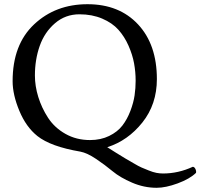

<svg xmlns="http://www.w3.org/2000/svg" viewBox="-20 -700 953 913"><path d="M40 -314Q40 -488 142 -584Q244 -680 396 -680Q547 -680 636.5 -584Q726 -488 726 -324Q726 -204 657 -117.5Q588 -31 490 0Q498 5 532 26.5Q566 48 576 53.5Q586 59 613 75Q640 91 653 96.5Q666 102 687 110.5Q708 119 724 122Q740 125 755 125Q828 125 897 93Q905 94 909.5 104Q914 114 912 122Q882 151 825 172Q768 193 725 193Q665 193 608 168.5Q551 144 515 114Q479 84 436.5 55.5Q394 27 362 21Q221 -3 158 -53Q104 -96 72 -173Q40 -250 40 -314ZM358 -632Q291 -632 241.5 -589.5Q192 -547 169 -482Q146 -417 146 -341Q146 -291 162 -239Q178 -187 208.5 -140Q239 -93 291 -63.5Q343 -34 408 -34Q459 -34 499 -53.5Q539 -73 562 -103Q585 -133 600 -172.5Q615 -212 620 -246.5Q625 -281 625 -316Q625 -358 617.5 -399Q610 -440 591 -483Q572 -526 543 -558.5Q514 -591 466 -611.5Q418 -632 358 -632Z"/></svg>

Font: Darwin Serif Regular ALPHA
Style: Regular
Weight: 400
Designer: Emily de Oliveira Santos
Version: Version 0.1